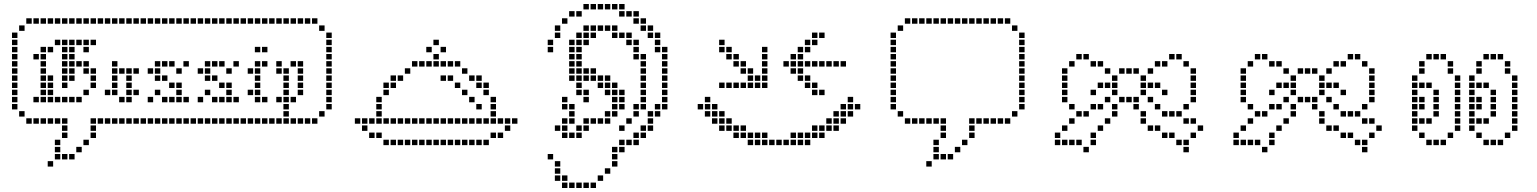

<svg xmlns="http://www.w3.org/2000/svg" viewBox="-20 -730 7683 960"><path d="M218.6 75.7V102.9H245.7V75.7ZM254.3 -31.4V-4.3H281.4V-31.4ZM254.3 4.3V31.4H281.4V4.3ZM254.3 40V67.1H281.4V40ZM290 40V67.1H317.1V40ZM325.7 40V67.1H352.9V40ZM361.4 4.3V31.4H388.6V4.3ZM397.1 -31.4V-4.3H424.3V-31.4ZM432.9 -67.1V-40H460V-67.1ZM432.9 -102.9V-75.7H460V-102.9ZM432.9 -138.6V-111.4H460V-138.6ZM290 -67.1V-40H317.1V-67.1ZM290 -102.9V-75.7H317.1V-102.9ZM290 -138.6V-111.4H317.1V-138.6ZM254.3 -138.6V-111.4H281.4V-138.6ZM218.6 -138.6V-111.4H245.7V-138.6ZM182.9 -138.6V-111.4H210V-138.6ZM147.1 -138.6V-111.4H174.3V-138.6ZM111.4 -138.6V-111.4H138.6V-138.6ZM75.7 -174.3V-147.1H102.9V-174.3ZM40 -210V-182.9H67.1V-210ZM40 -245.7V-218.6H67.1V-245.7ZM40 -281.4V-254.3H67.1V-281.4ZM40 -317.1V-290H67.1V-317.1ZM40 -388.6V-361.4H67.1V-388.6ZM40 -567.1V-540H67.1V-567.1ZM40 -352.9V-325.7H67.1V-352.9ZM75.7 -602.9V-575.7H102.9V-602.9ZM111.4 -638.6V-611.4H138.6V-638.6ZM147.1 -638.6V-611.4H174.3V-638.6ZM182.9 -638.6V-611.4H210V-638.6ZM254.3 -638.6V-611.4H281.4V-638.6ZM290 -638.6V-611.4H317.1V-638.6ZM325.7 -638.6V-611.4H352.9V-638.6ZM361.4 -638.6V-611.4H388.6V-638.6ZM397.1 -638.6V-611.4H424.3V-638.6ZM432.9 -638.6V-611.4H460V-638.6ZM218.6 -638.6V-611.4H245.7V-638.6ZM468.6 -138.6V-111.4H495.7V-138.6ZM504.3 -138.6V-111.4H531.4V-138.6ZM540 -138.6V-111.4H567.1V-138.6ZM611.4 -138.6V-111.4H638.6V-138.6ZM647.1 -138.6V-111.4H674.3V-138.6ZM682.9 -138.6V-111.4H710V-138.6ZM718.6 -138.6V-111.4H745.7V-138.6ZM1432.9 -138.6V-111.4H1460V-138.6ZM1468.6 -138.6V-111.4H1495.7V-138.6ZM575.7 -138.6V-111.4H602.9V-138.6ZM1504.3 -138.6V-111.4H1531.4V-138.6ZM1540 -138.6V-111.4H1567.1V-138.6ZM1575.7 -174.3V-147.1H1602.9V-174.3ZM1611.4 -210V-182.9H1638.6V-210ZM1611.4 -245.7V-218.6H1638.6V-245.7ZM1611.4 -317.1V-290H1638.6V-317.1ZM1611.4 -281.4V-254.3H1638.6V-281.4ZM1611.4 -352.9V-325.7H1638.6V-352.9ZM1611.4 -388.6V-361.4H1638.6V-388.6ZM1611.4 -567.1V-540H1638.6V-567.1ZM1575.7 -602.9V-575.7H1602.9V-602.9ZM1540 -638.6V-611.4H1567.1V-638.6ZM1504.3 -638.6V-611.4H1531.4V-638.6ZM1468.6 -638.6V-611.4H1495.7V-638.6ZM1432.9 -638.6V-611.4H1460V-638.6ZM1397.1 -638.6V-611.4H1424.3V-638.6ZM718.6 -638.6V-611.4H745.7V-638.6ZM682.9 -638.6V-611.4H710V-638.6ZM647.1 -638.6V-611.4H674.3V-638.6ZM611.4 -638.6V-611.4H638.6V-638.6ZM575.7 -638.6V-611.4H602.9V-638.6ZM540 -638.6V-611.4H567.1V-638.6ZM504.3 -638.6V-611.4H531.4V-638.6ZM468.6 -638.6V-611.4H495.7V-638.6ZM1611.4 -531.4V-504.3H1638.6V-531.4ZM1611.4 -495.7V-468.6H1638.6V-495.7ZM1611.4 -460V-432.9H1638.6V-460ZM1611.4 -424.3V-397.1H1638.6V-424.3ZM40 -531.4V-504.3H67.1V-531.4ZM40 -495.7V-468.6H67.1V-495.7ZM40 -460V-432.9H67.1V-460ZM40 -424.3V-397.1H67.1V-424.3ZM754.3 -638.6V-611.4H781.4V-638.6ZM790 -638.6V-611.4H817.1V-638.6ZM825.7 -638.6V-611.4H852.9V-638.6ZM861.4 -638.6V-611.4H888.6V-638.6ZM897.1 -638.6V-611.4H924.3V-638.6ZM932.9 -638.6V-611.4H960V-638.6ZM1254.3 -638.6V-611.4H1281.4V-638.6ZM1290 -638.6V-611.4H1317.1V-638.6ZM1325.7 -638.6V-611.4H1352.9V-638.6ZM1361.4 -638.6V-611.4H1388.6V-638.6ZM754.3 -138.6V-111.4H781.4V-138.6ZM790 -138.6V-111.4H817.1V-138.6ZM825.7 -138.6V-111.4H852.9V-138.6ZM932.9 -138.6V-111.4H960V-138.6ZM1254.3 -138.6V-111.4H1281.4V-138.6ZM1290 -138.6V-111.4H1317.1V-138.6ZM1325.7 -138.6V-111.4H1352.9V-138.6ZM1361.4 -138.6V-111.4H1388.6V-138.6ZM897.1 -138.6V-111.4H924.3V-138.6ZM861.4 -138.6V-111.4H888.6V-138.6ZM147.1 -245.7V-218.6H174.3V-245.7ZM182.9 -245.7V-218.6H210V-245.7ZM218.6 -245.7V-218.6H245.7V-245.7ZM254.3 -245.7V-218.6H281.4V-245.7ZM182.9 -281.4V-254.3H210V-281.4ZM182.9 -317.1V-290H210V-317.1ZM182.9 -352.9V-325.7H210V-352.9ZM182.9 -388.6V-361.4H210V-388.6ZM182.9 -424.3V-397.1H210V-424.3ZM182.9 -460V-432.9H210V-460ZM182.9 -495.7V-468.6H210V-495.7ZM147.1 -460V-432.9H174.3V-460ZM218.6 -495.7V-468.6H245.7V-495.7ZM254.3 -531.4V-504.3H281.4V-531.4ZM290 -531.4V-504.3H317.1V-531.4ZM325.7 -531.4V-504.3H352.9V-531.4ZM361.4 -531.4V-504.3H388.6V-531.4ZM397.1 -531.4V-504.3H424.3V-531.4ZM290 -495.7V-468.6H317.1V-495.7ZM325.7 -495.7V-468.6H352.9V-495.7ZM290 -460V-432.9H317.1V-460ZM290 -424.3V-397.1H317.1V-424.3ZM290 -388.6V-361.4H317.1V-388.6ZM290 -352.9V-325.7H317.1V-352.9ZM290 -317.1V-290H317.1V-317.1ZM325.7 -352.9V-325.7H352.9V-352.9ZM325.7 -388.6V-361.4H352.9V-388.6ZM325.7 -424.3V-397.1H352.9V-424.3ZM325.7 -460V-432.9H352.9V-460ZM397.1 -495.7V-468.6H424.3V-495.7ZM432.9 -531.4V-504.3H460V-531.4ZM397.1 -424.3V-397.1H424.3V-424.3ZM361.4 -424.3V-397.1H388.6V-424.3ZM397.1 -388.6V-361.4H424.3V-388.6ZM432.9 -388.6V-361.4H460V-388.6ZM432.9 -352.9V-325.7H460V-352.9ZM432.9 -317.1V-290H460V-317.1ZM397.1 -281.4V-254.3H424.3V-281.4ZM361.4 -245.7V-218.6H388.6V-245.7ZM325.7 -245.7V-218.6H352.9V-245.7ZM290 -245.7V-218.6H317.1V-245.7ZM218.6 -281.4V-254.3H245.7V-281.4ZM218.6 -317.1V-290H245.7V-317.1ZM218.6 -352.9V-325.7H245.7V-352.9ZM540 -281.4V-254.3H567.1V-281.4ZM540 -317.1V-290H567.1V-317.1ZM540 -352.9V-325.7H567.1V-352.9ZM575.7 -245.7V-218.6H602.9V-245.7ZM611.4 -245.7V-218.6H638.6V-245.7ZM611.4 -388.6V-361.4H638.6V-388.6ZM540 -388.6V-361.4H567.1V-388.6ZM611.4 -352.9V-325.7H638.6V-352.9ZM611.4 -317.1V-290H638.6V-317.1ZM611.4 -281.4V-254.3H638.6V-281.4ZM647.1 -388.6V-361.4H674.3V-388.6ZM575.7 -388.6V-361.4H602.9V-388.6ZM504.3 -281.4V-254.3H531.4V-281.4ZM540 -424.3V-397.1H567.1V-424.3ZM647.1 -281.4V-254.3H674.3V-281.4ZM861.4 -281.4V-254.3H888.6V-281.4ZM825.7 -245.7V-218.6H852.9V-245.7ZM790 -245.7V-218.6H817.1V-245.7ZM754.3 -281.4V-254.3H781.4V-281.4ZM861.4 -245.7V-218.6H888.6V-245.7ZM897.1 -245.7V-218.6H924.3V-245.7ZM754.3 -352.9V-325.7H781.4V-352.9ZM790 -424.3V-397.1H817.1V-424.3ZM825.7 -424.3V-397.1H852.9V-424.3ZM861.4 -388.6V-361.4H888.6V-388.6ZM861.4 -317.1V-290H888.6V-317.1ZM825.7 -317.1V-290H852.9V-317.1ZM897.1 -424.3V-397.1H924.3V-424.3ZM754.3 -424.3V-397.1H781.4V-424.3ZM754.3 -388.6V-361.4H781.4V-388.6ZM718.6 -245.7V-218.6H745.7V-245.7ZM718.6 -388.6V-361.4H745.7V-388.6ZM790 -352.9V-325.7H817.1V-352.9ZM1111.4 -281.4V-254.3H1138.6V-281.4ZM1075.7 -245.7V-218.6H1102.9V-245.7ZM1040 -245.7V-218.6H1067.1V-245.7ZM1004.3 -281.4V-254.3H1031.4V-281.4ZM1111.4 -245.7V-218.6H1138.6V-245.7ZM1147.1 -245.7V-218.6H1174.3V-245.7ZM1004.3 -352.9V-325.7H1031.4V-352.9ZM1040 -424.3V-397.1H1067.1V-424.3ZM1075.7 -424.3V-397.1H1102.9V-424.3ZM1111.4 -388.6V-361.4H1138.6V-388.6ZM1111.4 -317.1V-290H1138.6V-317.1ZM1075.7 -317.1V-290H1102.9V-317.1ZM1147.1 -424.3V-397.1H1174.3V-424.3ZM1004.3 -424.3V-397.1H1031.4V-424.3ZM1004.3 -388.6V-361.4H1031.4V-388.6ZM968.6 -245.7V-218.6H995.7V-245.7ZM968.6 -388.6V-361.4H995.7V-388.6ZM1040 -352.9V-325.7H1067.1V-352.9ZM1254.3 -388.6V-361.4H1281.4V-388.6ZM1254.3 -352.9V-325.7H1281.4V-352.9ZM1254.3 -317.1V-290H1281.4V-317.1ZM1254.3 -281.4V-254.3H1281.4V-281.4ZM1254.3 -245.7V-218.6H1281.4V-245.7ZM1218.6 -281.4V-254.3H1245.7V-281.4ZM1290 -245.7V-218.6H1317.1V-245.7ZM1254.3 -424.3V-397.1H1281.4V-424.3ZM1218.6 -388.6V-361.4H1245.7V-388.6ZM1254.3 -495.7V-468.6H1281.4V-495.7ZM1290 -495.7V-468.6H1317.1V-495.7ZM1290 -424.3V-397.1H1317.1V-424.3ZM1397.1 -352.9V-325.7H1424.3V-352.9ZM1397.1 -317.1V-290H1424.3V-317.1ZM1397.1 -281.4V-254.3H1424.3V-281.4ZM1397.1 -245.7V-218.6H1424.3V-245.7ZM1361.4 -245.7V-218.6H1388.6V-245.7ZM1432.9 -245.7V-218.6H1460V-245.7ZM1397.1 -210V-182.9H1424.3V-210ZM1397.1 -174.3V-147.1H1424.3V-174.3ZM1397.1 -388.6V-361.4H1424.3V-388.6ZM1361.4 -424.3V-397.1H1388.6V-424.3ZM1361.4 -388.6V-361.4H1388.6V-388.6ZM1432.9 -424.3V-397.1H1460V-424.3ZM1468.6 -424.3V-397.1H1495.7V-424.3ZM1468.6 -388.6V-361.4H1495.7V-388.6ZM1468.6 -352.9V-325.7H1495.7V-352.9ZM1468.6 -317.1V-290H1495.7V-317.1ZM1468.6 -281.4V-254.3H1495.7V-281.4ZM1218.6 -138.6V-111.4H1245.7V-138.6ZM1182.9 -138.6V-111.4H1210V-138.6ZM1147.1 -138.6V-111.4H1174.3V-138.6ZM1111.4 -138.6V-111.4H1138.6V-138.6ZM1075.7 -138.6V-111.4H1102.9V-138.6ZM1040 -138.6V-111.4H1067.1V-138.6ZM1004.3 -138.6V-111.4H1031.4V-138.6ZM968.6 -138.6V-111.4H995.7V-138.6ZM968.6 -638.6V-611.4H995.7V-638.6ZM1004.3 -638.6V-611.4H1031.4V-638.6ZM1040 -638.6V-611.4H1067.1V-638.6ZM1111.4 -638.6V-611.4H1138.6V-638.6ZM1147.1 -638.6V-611.4H1174.3V-638.6ZM1182.9 -638.6V-611.4H1210V-638.6ZM1218.6 -638.6V-611.4H1245.7V-638.6ZM1075.7 -638.6V-611.4H1102.9V-638.6ZM1397.1 -138.6V-111.4H1424.3V-138.6Z M1897.1 -31.4V-4.3H1924.3V-31.4ZM1932.9 -31.4V-4.3H1960V-31.4ZM1968.6 -31.4V-4.3H1995.7V-31.4ZM2004.3 -31.4V-4.3H2031.4V-31.4ZM2075.7 -31.4V-4.3H2102.9V-31.4ZM2218.6 -31.4V-4.3H2245.7V-31.4ZM2290 -31.4V-4.3H2317.1V-31.4ZM2325.7 -31.4V-4.3H2352.9V-31.4ZM2397.1 -31.4V-4.3H2424.3V-31.4ZM2361.4 -31.4V-4.3H2388.6V-31.4ZM2254.3 -31.4V-4.3H2281.4V-31.4ZM2040 -31.4V-4.3H2067.1V-31.4ZM2182.9 -31.4V-4.3H2210V-31.4ZM2468.6 -67.1V-40H2495.7V-67.1ZM2432.9 -67.1V-40H2460V-67.1ZM1861.4 -67.1V-40H1888.6V-67.1ZM1825.7 -67.1V-40H1852.9V-67.1ZM1790 -102.9V-75.7H1817.1V-102.9ZM2504.3 -102.9V-75.7H2531.4V-102.9ZM2540 -138.6V-111.4H2567.1V-138.6ZM2504.3 -138.6V-111.4H2531.4V-138.6ZM2468.6 -138.6V-111.4H2495.7V-138.6ZM2361.4 -138.6V-111.4H2388.6V-138.6ZM2325.7 -138.6V-111.4H2352.9V-138.6ZM2290 -138.6V-111.4H2317.1V-138.6ZM2254.3 -138.6V-111.4H2281.4V-138.6ZM2218.6 -138.6V-111.4H2245.7V-138.6ZM2182.9 -138.6V-111.4H2210V-138.6ZM2075.7 -138.6V-111.4H2102.9V-138.6ZM2040 -138.6V-111.4H2067.1V-138.6ZM2004.3 -138.6V-111.4H2031.4V-138.6ZM1968.6 -138.6V-111.4H1995.7V-138.6ZM1932.9 -138.6V-111.4H1960V-138.6ZM1897.1 -138.6V-111.4H1924.3V-138.6ZM1861.4 -138.6V-111.4H1888.6V-138.6ZM1825.7 -138.6V-111.4H1852.9V-138.6ZM1790 -138.6V-111.4H1817.1V-138.6ZM1754.3 -138.6V-111.4H1781.4V-138.6ZM2397.1 -138.6V-111.4H2424.3V-138.6ZM2432.9 -138.6V-111.4H2460V-138.6ZM1861.4 -174.3V-147.1H1888.6V-174.3ZM1861.4 -210V-182.9H1888.6V-210ZM1861.4 -245.7V-218.6H1888.6V-245.7ZM1897.1 -281.4V-254.3H1924.3V-281.4ZM1897.1 -317.1V-290H1924.3V-317.1ZM1932.9 -317.1V-290H1960V-317.1ZM1932.9 -352.9V-325.7H1960V-352.9ZM1968.6 -352.9V-325.7H1995.7V-352.9ZM2004.3 -388.6V-361.4H2031.4V-388.6ZM2040 -424.3V-397.1H2067.1V-424.3ZM2075.7 -424.3V-397.1H2102.9V-424.3ZM2182.9 -424.3V-397.1H2210V-424.3ZM2218.6 -424.3V-397.1H2245.7V-424.3ZM2254.3 -424.3V-397.1H2281.4V-424.3ZM2290 -388.6V-361.4H2317.1V-388.6ZM2325.7 -352.9V-325.7H2352.9V-352.9ZM2361.4 -352.9V-325.7H2388.6V-352.9ZM2361.4 -317.1V-290H2388.6V-317.1ZM2397.1 -317.1V-290H2424.3V-317.1ZM2397.1 -281.4V-254.3H2424.3V-281.4ZM2432.9 -245.7V-218.6H2460V-245.7ZM2432.9 -210V-182.9H2460V-210ZM2432.9 -174.3V-147.1H2460V-174.3ZM2111.4 -424.3V-397.1H2138.6V-424.3ZM2147.1 -424.3V-397.1H2174.3V-424.3ZM2111.4 -138.6V-111.4H2138.6V-138.6ZM2147.1 -138.6V-111.4H2174.3V-138.6ZM2111.4 -31.4V-4.3H2138.6V-31.4ZM2147.1 -31.4V-4.3H2174.3V-31.4ZM2147.1 -460V-432.9H2174.3V-460ZM2111.4 -495.7V-468.6H2138.6V-495.7ZM2147.1 -531.4V-504.3H2174.3V-531.4ZM2182.9 -495.7V-468.6H2210V-495.7ZM2182.9 -352.9V-325.7H2210V-352.9ZM2218.6 -352.9V-325.7H2245.7V-352.9ZM2254.3 -317.1V-290H2281.4V-317.1ZM2290 -281.4V-254.3H2317.1V-281.4ZM2325.7 -245.7V-218.6H2352.9V-245.7ZM2361.4 -210V-182.9H2388.6V-210Z M2718.6 40V67.1H2745.7V40ZM2754.3 75.7V102.9H2781.4V75.7ZM2754.3 111.4V138.6H2781.4V111.4ZM2754.3 147.1V174.3H2781.4V147.1ZM2790 147.1V174.3H2817.1V147.1ZM2790 182.9V210H2817.1V182.9ZM2861.4 182.9V210H2888.6V182.9ZM2897.1 182.9V210H2924.3V182.9ZM2932.9 182.9V210H2960V182.9ZM2825.7 182.9V210H2852.9V182.9ZM2968.6 147.1V174.3H2995.7V147.1ZM3004.3 111.4V138.6H3031.4V111.4ZM3040 75.7V102.9H3067.1V75.7ZM3040 40V67.1H3067.1V40ZM3040 4.3V31.4H3067.1V4.3ZM3075.7 4.3V31.4H3102.9V4.3ZM3075.7 -31.4V-4.3H3102.9V-31.4ZM3111.4 -31.4V-4.3H3138.6V-31.4ZM3147.1 -31.4V-4.3H3174.3V-31.4ZM3147.1 -67.1V-40H3174.3V-67.1ZM3182.9 -67.1V-40H3210V-67.1ZM3182.9 -102.9V-75.7H3210V-102.9ZM3218.6 -102.9V-75.7H3245.7V-102.9ZM3218.6 -138.6V-111.4H3245.7V-138.6ZM3218.6 -174.3V-147.1H3245.7V-174.3ZM3254.3 -174.3V-147.1H3281.4V-174.3ZM3254.3 -210V-182.9H3281.4V-210ZM3290 -210V-182.9H3317.1V-210ZM3290 -245.7V-218.6H3317.1V-245.7ZM3290 -281.4V-254.3H3317.1V-281.4ZM3290 -317.1V-290H3317.1V-317.1ZM3290 -352.9V-325.7H3317.1V-352.9ZM3290 -388.6V-361.4H3317.1V-388.6ZM3290 -424.3V-397.1H3317.1V-424.3ZM3290 -460V-432.9H3317.1V-460ZM3290 -495.7V-468.6H3317.1V-495.7ZM3254.3 -495.7V-468.6H3281.4V-495.7ZM3254.3 -531.4V-504.3H3281.4V-531.4ZM3254.3 -567.1V-540H3281.4V-567.1ZM3218.6 -567.1V-540H3245.7V-567.1ZM3218.6 -602.9V-575.7H3245.7V-602.9ZM3182.9 -602.9V-575.7H3210V-602.9ZM3182.9 -638.6V-611.4H3210V-638.6ZM3147.1 -638.6V-611.4H3174.3V-638.6ZM3147.1 -674.3V-647.1H3174.3V-674.3ZM3111.4 -674.3V-647.1H3138.6V-674.3ZM3075.7 -674.3V-647.1H3102.9V-674.3ZM3075.7 -710V-682.9H3102.9V-710ZM3040 -710V-682.9H3067.1V-710ZM3004.3 -710V-682.9H3031.4V-710ZM2968.6 -710V-682.9H2995.7V-710ZM2932.9 -710V-682.9H2960V-710ZM2897.1 -710V-682.9H2924.3V-710ZM2861.4 -674.3V-647.1H2888.6V-674.3ZM2825.7 -674.3V-647.1H2852.9V-674.3ZM2790 -638.6V-611.4H2817.1V-638.6ZM2754.3 -602.9V-575.7H2781.4V-602.9ZM2754.3 -567.1V-540H2781.4V-567.1ZM2718.6 -531.4V-504.3H2745.7V-531.4ZM2718.6 -495.7V-468.6H2745.7V-495.7ZM2790 -245.7V-218.6H2817.1V-245.7ZM2790 -210V-182.9H2817.1V-210ZM2825.7 -210V-182.9H2852.9V-210ZM2825.7 -174.3V-147.1H2852.9V-174.3ZM2825.7 -138.6V-111.4H2852.9V-138.6ZM2790 -138.6V-111.4H2817.1V-138.6ZM2790 -102.9V-75.7H2817.1V-102.9ZM2754.3 -102.9V-75.7H2781.4V-102.9ZM2790 -67.1V-40H2817.1V-67.1ZM2825.7 -67.1V-40H2852.9V-67.1ZM2861.4 -67.1V-40H2888.6V-67.1ZM2861.4 -102.9V-75.7H2888.6V-102.9ZM2897.1 -102.9V-75.7H2924.3V-102.9ZM2897.1 -138.6V-111.4H2924.3V-138.6ZM2932.9 -138.6V-111.4H2960V-138.6ZM2968.6 -138.6V-111.4H2995.7V-138.6ZM3004.3 -138.6V-111.4H3031.4V-138.6ZM3004.3 -174.3V-147.1H3031.4V-174.3ZM3040 -174.3V-147.1H3067.1V-174.3ZM3040 -210V-182.9H3067.1V-210ZM3075.7 -210V-182.9H3102.9V-210ZM3075.7 -245.7V-218.6H3102.9V-245.7ZM3075.7 -281.4V-254.3H3102.9V-281.4ZM3040 -245.7V-218.6H3067.1V-245.7ZM3040 -281.4V-254.3H3067.1V-281.4ZM3040 -317.1V-290H3067.1V-317.1ZM3004.3 -352.9V-325.7H3031.4V-352.9ZM3004.3 -317.1V-290H3031.4V-317.1ZM3004.3 -281.4V-254.3H3031.4V-281.4ZM2968.6 -317.1V-290H2995.7V-317.1ZM2968.6 -352.9V-325.7H2995.7V-352.9ZM2932.9 -352.9V-325.7H2960V-352.9ZM2932.9 -388.6V-361.4H2960V-388.6ZM2897.1 -352.9V-325.7H2924.3V-352.9ZM2897.1 -388.6V-361.4H2924.3V-388.6ZM2861.4 -388.6V-361.4H2888.6V-388.6ZM2861.4 -352.9V-325.7H2888.6V-352.9ZM2861.4 -317.1V-290H2888.6V-317.1ZM2861.4 -281.4V-254.3H2888.6V-281.4ZM2897.1 -281.4V-254.3H2924.3V-281.4ZM2897.1 -245.7V-218.6H2924.3V-245.7ZM2825.7 -352.9V-325.7H2852.9V-352.9ZM2825.7 -388.6V-361.4H2852.9V-388.6ZM2825.7 -424.3V-397.1H2852.9V-424.3ZM2825.7 -460V-432.9H2852.9V-460ZM2825.7 -495.7V-468.6H2852.9V-495.7ZM2825.7 -531.4V-504.3H2852.9V-531.4ZM2861.4 -531.4V-504.3H2888.6V-531.4ZM2897.1 -531.4V-504.3H2924.3V-531.4ZM2861.4 -495.7V-468.6H2888.6V-495.7ZM2861.4 -460V-432.9H2888.6V-460ZM2861.4 -424.3V-397.1H2888.6V-424.3ZM2861.4 -567.1V-540H2888.6V-567.1ZM2897.1 -567.1V-540H2924.3V-567.1ZM2932.9 -567.1V-540H2960V-567.1ZM2897.1 -602.9V-575.7H2924.3V-602.9ZM2932.9 -602.9V-575.7H2960V-602.9ZM2968.6 -602.9V-575.7H2995.7V-602.9ZM3004.3 -602.9V-575.7H3031.4V-602.9ZM3040 -602.9V-575.7H3067.1V-602.9ZM3040 -567.1V-540H3067.1V-567.1ZM3075.7 -567.1V-540H3102.9V-567.1ZM3111.4 -567.1V-540H3138.6V-567.1ZM3111.4 -531.4V-504.3H3138.6V-531.4ZM3147.1 -531.4V-504.3H3174.3V-531.4ZM3147.1 -495.7V-468.6H3174.3V-495.7ZM3147.1 -460V-432.9H3174.3V-460ZM3182.9 -460V-432.9H3210V-460ZM3182.9 -424.3V-397.1H3210V-424.3ZM3182.9 -388.6V-361.4H3210V-388.6ZM3182.9 -352.9V-325.7H3210V-352.9ZM3182.9 -317.1V-290H3210V-317.1ZM3182.9 -281.4V-254.3H3210V-281.4ZM3182.9 -245.7V-218.6H3210V-245.7ZM3182.9 -210V-182.9H3210V-210ZM3147.1 -174.3V-147.1H3174.3V-174.3ZM3147.1 -210V-182.9H3174.3V-210ZM3111.4 -138.6V-111.4H3138.6V-138.6ZM3075.7 -102.9V-75.7H3102.9V-102.9Z M3575.7 -531.4V-504.3H3602.9V-531.4ZM3790 -31.4V-4.3H3817.1V-31.4ZM3825.7 -31.4V-4.3H3852.9V-31.4ZM3861.4 -31.4V-4.3H3888.6V-31.4ZM3897.1 -31.4V-4.3H3924.3V-31.4ZM3932.9 -31.4V-4.3H3960V-31.4ZM3754.3 -31.4V-4.3H3781.4V-31.4ZM3754.3 -67.1V-40H3781.4V-67.1ZM3718.6 -67.1V-40H3745.7V-67.1ZM3682.9 -67.1V-40H3710V-67.1ZM3647.1 -67.1V-40H3674.3V-67.1ZM3647.1 -102.9V-75.7H3674.3V-102.9ZM3611.4 -102.9V-75.7H3638.6V-102.9ZM3575.7 -138.6V-111.4H3602.9V-138.6ZM3540 -138.6V-111.4H3567.1V-138.6ZM3540 -174.3V-147.1H3567.1V-174.3ZM3504.3 -174.3V-147.1H3531.4V-174.3ZM3504.3 -210V-182.9H3531.4V-210ZM3468.6 -210V-182.9H3495.7V-210ZM3504.3 -245.7V-218.6H3531.4V-245.7ZM3575.7 -102.9V-75.7H3602.9V-102.9ZM3611.4 -138.6V-111.4H3638.6V-138.6ZM3575.7 -174.3V-147.1H3602.9V-174.3ZM3540 -210V-182.9H3567.1V-210ZM3790 -67.1V-40H3817.1V-67.1ZM3932.9 -67.1V-40H3960V-67.1ZM3718.6 -31.4V-4.3H3745.7V-31.4ZM3968.6 -31.4V-4.3H3995.7V-31.4ZM4004.3 -31.4V-4.3H4031.4V-31.4ZM3968.6 -67.1V-40H3995.7V-67.1ZM4004.3 -67.1V-40H4031.4V-67.1ZM4040 -67.1V-40H4067.1V-67.1ZM4075.7 -67.1V-40H4102.9V-67.1ZM4075.7 -102.9V-75.7H4102.9V-102.9ZM4111.4 -102.9V-75.7H4138.6V-102.9ZM4147.1 -102.9V-75.7H4174.3V-102.9ZM3682.9 -102.9V-75.7H3710V-102.9ZM4040 -102.9V-75.7H4067.1V-102.9ZM4111.4 -138.6V-111.4H4138.6V-138.6ZM4147.1 -138.6V-111.4H4174.3V-138.6ZM4182.9 -138.6V-111.4H4210V-138.6ZM4147.1 -174.3V-147.1H4174.3V-174.3ZM4182.9 -174.3V-147.1H4210V-174.3ZM4182.9 -210V-182.9H4210V-210ZM4218.6 -210V-182.9H4245.7V-210ZM4218.6 -174.3V-147.1H4245.7V-174.3ZM4218.6 -245.7V-218.6H4245.7V-245.7ZM4254.3 -210V-182.9H4281.4V-210ZM3611.4 -495.7V-468.6H3638.6V-495.7ZM3647.1 -460V-432.9H3674.3V-460ZM3682.9 -424.3V-397.1H3710V-424.3ZM3718.6 -388.6V-361.4H3745.7V-388.6ZM3754.3 -352.9V-325.7H3781.4V-352.9ZM3790 -317.1V-290H3817.1V-317.1ZM3790 -352.9V-325.7H3817.1V-352.9ZM3790 -388.6V-361.4H3817.1V-388.6ZM3790 -424.3V-397.1H3817.1V-424.3ZM3790 -460V-432.9H3817.1V-460ZM3790 -495.7V-468.6H3817.1V-495.7ZM3754.3 -317.1V-290H3781.4V-317.1ZM3718.6 -317.1V-290H3745.7V-317.1ZM3682.9 -317.1V-290H3710V-317.1ZM3647.1 -317.1V-290H3674.3V-317.1ZM3611.4 -317.1V-290H3638.6V-317.1ZM3575.7 -317.1V-290H3602.9V-317.1ZM3718.6 -352.9V-325.7H3745.7V-352.9ZM3682.9 -388.6V-361.4H3710V-388.6ZM3647.1 -424.3V-397.1H3674.3V-424.3ZM3611.4 -460V-432.9H3638.6V-460ZM3575.7 -495.7V-468.6H3602.9V-495.7ZM3932.9 -424.3V-397.1H3960V-424.3ZM4004.3 -424.3V-397.1H4031.4V-424.3ZM4040 -424.3V-397.1H4067.1V-424.3ZM4075.7 -424.3V-397.1H4102.9V-424.3ZM4111.4 -424.3V-397.1H4138.6V-424.3ZM4147.1 -424.3V-397.1H4174.3V-424.3ZM4182.9 -424.3V-397.1H4210V-424.3ZM3932.9 -388.6V-361.4H3960V-388.6ZM4004.3 -352.9V-325.7H4031.4V-352.9ZM3968.6 -352.9V-325.7H3995.7V-352.9ZM4040 -317.1V-290H4067.1V-317.1ZM4004.3 -317.1V-290H4031.4V-317.1ZM3897.1 -424.3V-397.1H3924.3V-424.3ZM3932.9 -460V-432.9H3960V-460ZM3968.6 -495.7V-468.6H3995.7V-495.7ZM4004.3 -495.7V-468.6H4031.4V-495.7ZM4004.3 -531.4V-504.3H4031.4V-531.4ZM4040 -531.4V-504.3H4067.1V-531.4ZM3968.6 -424.3V-397.1H3995.7V-424.3ZM3968.6 -460V-432.9H3995.7V-460ZM3968.6 -388.6V-361.4H3995.7V-388.6ZM4040 -567.1V-540H4067.1V-567.1ZM4040 -281.4V-254.3H4067.1V-281.4ZM4075.7 -281.4V-254.3H4102.9V-281.4ZM4075.7 -567.1V-540H4102.9V-567.1Z M4611.4 75.7V102.9H4638.6V75.7ZM4647.1 -31.4V-4.3H4674.3V-31.4ZM4647.1 4.3V31.4H4674.3V4.3ZM4647.1 40V67.1H4674.3V40ZM4682.9 40V67.1H4710V40ZM4718.6 40V67.1H4745.7V40ZM4754.3 4.3V31.4H4781.4V4.3ZM4790 -31.4V-4.3H4817.1V-31.4ZM4825.7 -67.1V-40H4852.9V-67.1ZM4825.7 -102.9V-75.7H4852.9V-102.9ZM4825.7 -138.6V-111.4H4852.9V-138.6ZM4682.9 -67.1V-40H4710V-67.1ZM4682.9 -102.9V-75.7H4710V-102.9ZM4682.9 -138.6V-111.4H4710V-138.6ZM4647.1 -138.6V-111.4H4674.3V-138.6ZM4611.4 -138.6V-111.4H4638.6V-138.6ZM4575.7 -138.6V-111.4H4602.9V-138.6ZM4540 -138.6V-111.4H4567.1V-138.6ZM4504.3 -138.6V-111.4H4531.4V-138.6ZM4468.6 -174.3V-147.1H4495.7V-174.3ZM4432.9 -210V-182.9H4460V-210ZM4432.9 -245.7V-218.6H4460V-245.7ZM4432.9 -281.4V-254.3H4460V-281.4ZM4432.9 -317.1V-290H4460V-317.1ZM4432.9 -388.6V-361.4H4460V-388.6ZM4432.9 -567.1V-540H4460V-567.1ZM4432.9 -352.9V-325.7H4460V-352.9ZM4468.6 -602.9V-575.7H4495.7V-602.9ZM4504.3 -638.6V-611.4H4531.4V-638.6ZM4540 -638.6V-611.4H4567.1V-638.6ZM4575.7 -638.6V-611.4H4602.9V-638.6ZM4647.1 -638.6V-611.4H4674.3V-638.6ZM4682.9 -638.6V-611.4H4710V-638.6ZM4718.6 -638.6V-611.4H4745.7V-638.6ZM4754.3 -638.6V-611.4H4781.4V-638.6ZM4790 -638.6V-611.4H4817.1V-638.6ZM4825.7 -638.6V-611.4H4852.9V-638.6ZM4611.4 -638.6V-611.4H4638.6V-638.6ZM4861.4 -138.6V-111.4H4888.6V-138.6ZM4897.1 -138.6V-111.4H4924.3V-138.6ZM4932.9 -138.6V-111.4H4960V-138.6ZM5004.3 -138.6V-111.4H5031.4V-138.6ZM4968.6 -138.6V-111.4H4995.7V-138.6ZM5040 -174.3V-147.1H5067.1V-174.3ZM5075.7 -210V-182.9H5102.9V-210ZM5075.7 -245.7V-218.6H5102.9V-245.7ZM5075.7 -317.1V-290H5102.9V-317.1ZM5075.7 -281.4V-254.3H5102.9V-281.4ZM5075.7 -352.9V-325.7H5102.9V-352.9ZM5075.7 -388.6V-361.4H5102.9V-388.6ZM5075.7 -567.1V-540H5102.9V-567.1ZM5040 -602.9V-575.7H5067.1V-602.9ZM5004.3 -638.6V-611.4H5031.4V-638.6ZM4968.6 -638.6V-611.4H4995.7V-638.6ZM4932.9 -638.6V-611.4H4960V-638.6ZM4897.1 -638.6V-611.4H4924.3V-638.6ZM4861.4 -638.6V-611.4H4888.6V-638.6ZM5075.7 -531.4V-504.3H5102.9V-531.4ZM5075.7 -495.7V-468.6H5102.9V-495.7ZM5075.7 -460V-432.9H5102.9V-460ZM5075.7 -424.3V-397.1H5102.9V-424.3ZM4432.9 -531.4V-504.3H4460V-531.4ZM4432.9 -495.7V-468.6H4460V-495.7ZM4432.9 -460V-432.9H4460V-460ZM4432.9 -424.3V-397.1H4460V-424.3Z M5397.1 4.3V31.4H5424.3V4.3ZM5361.4 -31.4V-4.3H5388.6V-31.4ZM5325.7 -31.4V-4.3H5352.9V-31.4ZM5290 -31.4V-4.3H5317.1V-31.4ZM5254.3 -31.4V-4.3H5281.4V-31.4ZM5254.3 -67.1V-40H5281.4V-67.1ZM5290 -102.9V-75.7H5317.1V-102.9ZM5325.7 -138.6V-111.4H5352.9V-138.6ZM5361.4 -174.3V-147.1H5388.6V-174.3ZM5397.1 -174.3V-147.1H5424.3V-174.3ZM5325.7 -210V-182.9H5352.9V-210ZM5290 -245.7V-218.6H5317.1V-245.7ZM5290 -281.4V-254.3H5317.1V-281.4ZM5290 -317.1V-290H5317.1V-317.1ZM5290 -352.9V-325.7H5317.1V-352.9ZM5290 -388.6V-361.4H5317.1V-388.6ZM5325.7 -424.3V-397.1H5352.9V-424.3ZM5361.4 -460V-432.9H5388.6V-460ZM5397.1 -460V-432.9H5424.3V-460ZM5432.9 -424.3V-397.1H5460V-424.3ZM5468.6 -424.3V-397.1H5495.7V-424.3ZM5504.3 -388.6V-361.4H5531.4V-388.6ZM5540 -352.9V-325.7H5567.1V-352.9ZM5540 -317.1V-290H5567.1V-317.1ZM5540 -281.4V-254.3H5567.1V-281.4ZM5504.3 -317.1V-290H5531.4V-317.1ZM5468.6 -317.1V-290H5495.7V-317.1ZM5432.9 -281.4V-254.3H5460V-281.4ZM5504.3 -245.7V-218.6H5531.4V-245.7ZM5468.6 -210V-182.9H5495.7V-210ZM5432.9 -210V-182.9H5460V-210ZM5432.9 -31.4V-4.3H5460V-31.4ZM5432.9 -67.1V-40H5460V-67.1ZM5468.6 -102.9V-75.7H5495.7V-102.9ZM5504.3 -138.6V-111.4H5531.4V-138.6ZM5540 -210V-182.9H5567.1V-210ZM5540 -174.3V-147.1H5567.1V-174.3ZM5575.7 -245.7V-218.6H5602.9V-245.7ZM5611.4 -245.7V-218.6H5638.6V-245.7ZM5647.1 -245.7V-218.6H5674.3V-245.7ZM5647.1 -210V-182.9H5674.3V-210ZM5682.9 -174.3V-147.1H5710V-174.3ZM5682.9 -138.6V-111.4H5710V-138.6ZM5718.6 -102.9V-75.7H5745.7V-102.9ZM5754.3 -102.9V-75.7H5781.4V-102.9ZM5790 -67.1V-40H5817.1V-67.1ZM5825.7 -67.1V-40H5852.9V-67.1ZM5861.4 -31.4V-4.3H5888.6V-31.4ZM5897.1 -31.4V-4.3H5924.3V-31.4ZM5897.1 4.3V31.4H5924.3V4.3ZM5932.9 -67.1V-40H5960V-67.1ZM5968.6 -102.9V-75.7H5995.7V-102.9ZM5932.9 -138.6V-111.4H5960V-138.6ZM5897.1 -138.6V-111.4H5924.3V-138.6ZM5861.4 -174.3V-147.1H5888.6V-174.3ZM5825.7 -174.3V-147.1H5852.9V-174.3ZM5790 -174.3V-147.1H5817.1V-174.3ZM5754.3 -210V-182.9H5781.4V-210ZM5718.6 -245.7V-218.6H5745.7V-245.7ZM5682.9 -281.4V-254.3H5710V-281.4ZM5682.9 -317.1V-290H5710V-317.1ZM5682.9 -352.9V-325.7H5710V-352.9ZM5647.1 -388.6V-361.4H5674.3V-388.6ZM5611.4 -388.6V-361.4H5638.6V-388.6ZM5575.7 -388.6V-361.4H5602.9V-388.6ZM5718.6 -388.6V-361.4H5745.7V-388.6ZM5718.6 -317.1V-290H5745.7V-317.1ZM5754.3 -317.1V-290H5781.4V-317.1ZM5790 -281.4V-254.3H5817.1V-281.4ZM5754.3 -424.3V-397.1H5781.4V-424.3ZM5790 -424.3V-397.1H5817.1V-424.3ZM5825.7 -460V-432.9H5852.9V-460ZM5861.4 -460V-432.9H5888.6V-460ZM5897.1 -424.3V-397.1H5924.3V-424.3ZM5932.9 -388.6V-361.4H5960V-388.6ZM5932.9 -352.9V-325.7H5960V-352.9ZM5932.9 -317.1V-290H5960V-317.1ZM5932.9 -281.4V-254.3H5960V-281.4ZM5932.9 -245.7V-218.6H5960V-245.7ZM5897.1 -210V-182.9H5924.3V-210Z M6290 4.3V31.4H6317.1V4.3ZM6254.3 -31.4V-4.3H6281.4V-31.4ZM6218.6 -31.4V-4.3H6245.7V-31.4ZM6182.9 -31.4V-4.3H6210V-31.4ZM6147.1 -31.4V-4.3H6174.3V-31.4ZM6147.1 -67.1V-40H6174.3V-67.1ZM6182.9 -102.9V-75.7H6210V-102.9ZM6218.6 -138.6V-111.4H6245.7V-138.6ZM6254.3 -174.3V-147.1H6281.4V-174.3ZM6290 -174.3V-147.1H6317.1V-174.3ZM6218.6 -210V-182.9H6245.7V-210ZM6182.9 -245.7V-218.6H6210V-245.7ZM6182.9 -281.4V-254.3H6210V-281.4ZM6182.9 -317.1V-290H6210V-317.1ZM6182.9 -352.9V-325.7H6210V-352.9ZM6182.9 -388.6V-361.4H6210V-388.6ZM6218.6 -424.3V-397.1H6245.7V-424.3ZM6254.3 -460V-432.9H6281.4V-460ZM6290 -460V-432.9H6317.1V-460ZM6325.7 -424.3V-397.1H6352.9V-424.3ZM6361.4 -424.3V-397.1H6388.6V-424.3ZM6397.1 -388.6V-361.4H6424.3V-388.6ZM6432.9 -352.9V-325.7H6460V-352.9ZM6432.9 -317.1V-290H6460V-317.1ZM6432.9 -281.4V-254.3H6460V-281.4ZM6397.1 -317.1V-290H6424.3V-317.1ZM6361.4 -317.1V-290H6388.6V-317.1ZM6325.7 -281.4V-254.3H6352.9V-281.4ZM6397.1 -245.7V-218.6H6424.3V-245.7ZM6361.4 -210V-182.9H6388.6V-210ZM6325.7 -210V-182.9H6352.9V-210ZM6325.7 -31.4V-4.3H6352.9V-31.4ZM6325.7 -67.1V-40H6352.9V-67.1ZM6361.4 -102.9V-75.7H6388.6V-102.9ZM6397.1 -138.6V-111.4H6424.3V-138.6ZM6432.9 -210V-182.9H6460V-210ZM6432.9 -174.3V-147.1H6460V-174.3ZM6468.6 -245.7V-218.6H6495.7V-245.7ZM6504.3 -245.7V-218.6H6531.4V-245.7ZM6540 -245.7V-218.6H6567.1V-245.7ZM6540 -210V-182.9H6567.1V-210ZM6575.7 -174.3V-147.1H6602.9V-174.3ZM6575.7 -138.6V-111.4H6602.9V-138.6ZM6611.4 -102.9V-75.7H6638.6V-102.9ZM6647.1 -102.9V-75.7H6674.3V-102.9ZM6682.9 -67.1V-40H6710V-67.1ZM6718.6 -67.1V-40H6745.7V-67.1ZM6754.3 -31.4V-4.3H6781.4V-31.4ZM6790 -31.4V-4.3H6817.1V-31.4ZM6790 4.3V31.4H6817.1V4.3ZM6825.7 -67.1V-40H6852.9V-67.1ZM6861.4 -102.9V-75.7H6888.6V-102.9ZM6825.7 -138.6V-111.4H6852.9V-138.6ZM6790 -138.6V-111.4H6817.1V-138.6ZM6754.3 -174.3V-147.1H6781.4V-174.3ZM6718.6 -174.3V-147.1H6745.7V-174.3ZM6682.9 -174.3V-147.1H6710V-174.3ZM6647.1 -210V-182.9H6674.3V-210ZM6611.4 -245.7V-218.6H6638.6V-245.7ZM6575.7 -281.4V-254.3H6602.9V-281.4ZM6575.7 -317.1V-290H6602.9V-317.1ZM6575.7 -352.9V-325.7H6602.9V-352.9ZM6540 -388.6V-361.4H6567.1V-388.6ZM6504.3 -388.6V-361.4H6531.4V-388.6ZM6468.6 -388.6V-361.4H6495.7V-388.6ZM6611.4 -388.6V-361.4H6638.6V-388.6ZM6611.4 -317.1V-290H6638.6V-317.1ZM6647.1 -317.1V-290H6674.3V-317.1ZM6682.9 -281.4V-254.3H6710V-281.4ZM6647.1 -424.3V-397.1H6674.3V-424.3ZM6682.9 -424.3V-397.1H6710V-424.3ZM6718.6 -460V-432.9H6745.7V-460ZM6754.3 -460V-432.9H6781.4V-460ZM6790 -424.3V-397.1H6817.1V-424.3ZM6825.7 -388.6V-361.4H6852.9V-388.6ZM6825.7 -352.9V-325.7H6852.9V-352.9ZM6825.7 -317.1V-290H6852.9V-317.1ZM6825.7 -281.4V-254.3H6852.9V-281.4ZM6825.7 -245.7V-218.6H6852.9V-245.7ZM6790 -210V-182.9H6817.1V-210Z M7147.1 -31.4V-4.3H7174.3V-31.4ZM7182.9 -31.4V-4.3H7210V-31.4ZM7040 -138.6V-111.4H7067.1V-138.6ZM7040 -174.3V-147.1H7067.1V-174.3ZM7040 -210V-182.9H7067.1V-210ZM7040 -245.7V-218.6H7067.1V-245.7ZM7040 -281.4V-254.3H7067.1V-281.4ZM7040 -317.1V-290H7067.1V-317.1ZM7111.4 -31.4V-4.3H7138.6V-31.4ZM7075.7 -67.1V-40H7102.9V-67.1ZM7040 -102.9V-75.7H7067.1V-102.9ZM7218.6 -67.1V-40H7245.7V-67.1ZM7254.3 -102.9V-75.7H7281.4V-102.9ZM7040 -352.9V-325.7H7067.1V-352.9ZM7075.7 -388.6V-361.4H7102.9V-388.6ZM7075.7 -424.3V-397.1H7102.9V-424.3ZM7111.4 -460V-432.9H7138.6V-460ZM7147.1 -460V-432.9H7174.3V-460ZM7182.9 -460V-432.9H7210V-460ZM7218.6 -424.3V-397.1H7245.7V-424.3ZM7075.7 -317.1V-290H7102.9V-317.1ZM7111.4 -317.1V-290H7138.6V-317.1ZM7147.1 -281.4V-254.3H7174.3V-281.4ZM7147.1 -174.3V-147.1H7174.3V-174.3ZM7111.4 -138.6V-111.4H7138.6V-138.6ZM7075.7 -138.6V-111.4H7102.9V-138.6ZM7075.7 -245.7V-218.6H7102.9V-245.7ZM7075.7 -210V-182.9H7102.9V-210ZM7432.9 -31.4V-4.3H7460V-31.4ZM7468.6 -31.4V-4.3H7495.7V-31.4ZM7325.7 -138.6V-111.4H7352.9V-138.6ZM7325.7 -174.3V-147.1H7352.9V-174.3ZM7325.7 -210V-182.9H7352.9V-210ZM7325.7 -245.7V-218.6H7352.9V-245.7ZM7325.7 -281.4V-254.3H7352.9V-281.4ZM7325.7 -317.1V-290H7352.9V-317.1ZM7397.1 -31.4V-4.3H7424.3V-31.4ZM7361.4 -67.1V-40H7388.6V-67.1ZM7325.7 -102.9V-75.7H7352.9V-102.9ZM7504.3 -67.1V-40H7531.4V-67.1ZM7325.7 -352.9V-325.7H7352.9V-352.9ZM7361.4 -388.6V-361.4H7388.6V-388.6ZM7361.4 -424.3V-397.1H7388.6V-424.3ZM7397.1 -460V-432.9H7424.3V-460ZM7432.9 -460V-432.9H7460V-460ZM7468.6 -460V-432.9H7495.7V-460ZM7504.3 -424.3V-397.1H7531.4V-424.3ZM7361.4 -317.1V-290H7388.6V-317.1ZM7397.1 -317.1V-290H7424.3V-317.1ZM7432.9 -281.4V-254.3H7460V-281.4ZM7432.9 -174.3V-147.1H7460V-174.3ZM7397.1 -138.6V-111.4H7424.3V-138.6ZM7361.4 -138.6V-111.4H7388.6V-138.6ZM7361.4 -245.7V-218.6H7388.6V-245.7ZM7361.4 -210V-182.9H7388.6V-210ZM7147.1 -245.7V-218.6H7174.3V-245.7ZM7147.1 -210V-182.9H7174.3V-210ZM7432.9 -245.7V-218.6H7460V-245.7ZM7432.9 -210V-182.9H7460V-210ZM7218.6 -388.6V-361.4H7245.7V-388.6ZM7254.3 -352.9V-325.7H7281.4V-352.9ZM7254.3 -317.1V-290H7281.4V-317.1ZM7254.3 -281.4V-254.3H7281.4V-281.4ZM7254.3 -245.7V-218.6H7281.4V-245.7ZM7254.3 -210V-182.9H7281.4V-210ZM7254.3 -174.3V-147.1H7281.4V-174.3ZM7254.3 -138.6V-111.4H7281.4V-138.6ZM7504.3 -388.6V-361.4H7531.4V-388.6ZM7540 -352.9V-325.7H7567.1V-352.9ZM7540 -317.1V-290H7567.1V-317.1ZM7540 -281.4V-254.3H7567.1V-281.4ZM7540 -210V-182.9H7567.1V-210ZM7540 -174.3V-147.1H7567.1V-174.3ZM7540 -138.6V-111.4H7567.1V-138.6ZM7540 -245.7V-218.6H7567.1V-245.7ZM7540 -102.9V-75.7H7567.1V-102.9Z"/></svg>

Font: Gossip Icons Med Square
Style: Regular
Weight: 400
Designer: Deborah Khodanovich
Version: Version 1.001;Glyphs 3.3.1 (3343)